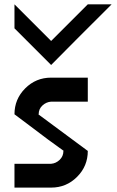

<svg xmlns="http://www.w3.org/2000/svg" viewBox="-20 -853 532 873"><path d="M212.5 -108.3Q234.2 -110 251.3 -126.2Q268.3 -142.5 268.3 -166.7H270Q235.8 -190.8 198.8 -218.3Q161.7 -245.8 115.8 -280.8Q70 -315.8 45.8 -333.3Q45.8 -402.5 94.6 -451.2Q143.3 -500 212.5 -500H379.2V-390.8H212.5Q190 -389.2 172.9 -373.3Q155.8 -357.5 155.8 -333.3H154.2Q164.2 -326.7 379.2 -166.7Q379.2 -97.5 330.4 -48.8Q281.7 0 212.5 0H45.8V-108.3ZM212.5 -557.5 45.8 -724.2V-833.3L212.5 -666.7L379.2 -833.3H487.5Q355 -700 320.8 -666.7Z"/></svg>

Font: 0xA000
Style: Bold
Weight: 700
Version: Version 0.1